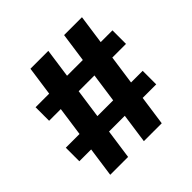

<svg xmlns="http://www.w3.org/2000/svg" viewBox="-180 -870 1033 1033"><g transform="rotate(-45 337.0 -353.5)"><path d="M64 -541H649V-438H64ZM25 -272H610V-169H25ZM191 -707H327L227 0H91ZM447 -707H583L483 0H347Z"/></g></svg>

Font: Bitter Thin ExtraBold
Style: Regular
Weight: 800
Version: Version 3.020